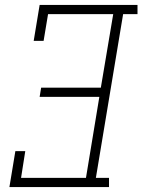

<svg xmlns="http://www.w3.org/2000/svg" viewBox="-20 -755 575 775"><path d="M18 0 42 -145H82L65 -37H327L381 -364H140L146 -401H387L437 -698H174L156 -590H116L140 -735H535V-698H477L367 -37H420V0Z"/></svg>

Font: Iosevka Slab Extralight
Style: Italic
Weight: 200
Italic angle: -9°
Monospace: yes
Designer: Belleve Invis
Foundry: Belleve Invis
Version: Version 11.1.1; ttfautohint (v1.8.3)